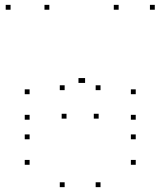

<svg xmlns="http://www.w3.org/2000/svg" viewBox="-20 -760 660 790"><path d="M538.5 -186.9V-206.9H518.5V-186.9ZM101.8 -186.9V-206.9H81.8V-186.9ZM101.8 -82V-102H81.8V-82ZM538.5 -82V-102H518.5V-82ZM538.5 -372.4V-392.4H518.5V-372.4ZM101.8 -372.4V-392.4H81.8V-372.4ZM101.8 -267.5V-287.5H81.8V-267.5ZM538.5 -267.5V-287.5H518.5V-267.5ZM393.6 -389.1V-409.1H373.6V-389.1ZM246 -389.1V-409.1H226V-389.1ZM246 10V-10H226V10ZM393.6 10V-10H373.6V10ZM253.7 -271.9V-291.9H233.7V-271.9ZM385.9 -271.9V-291.9H365.9V-271.9ZM616.9 -720V-740H596.9V-720ZM468.2 -720V-740H448.2V-720ZM330.1 -418.8V-438.8H310.1V-418.8ZM322.9 -418.8V-438.8H302.9V-418.8ZM183 -720V-740H163V-720ZM23.5 -720V-740H3.5V-720Z"/></svg>

Font: Monaspace Radon Dots Var
Style: Regular
Weight: 400
Designer: Riley Cran and the Lettermatic Team
Version: Version 1.100 (Monaspace Radon Dots)